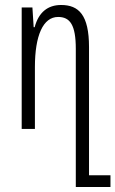

<svg xmlns="http://www.w3.org/2000/svg" viewBox="-20 -517 463 770"><path d="M284 233H423V186H337V-328C337 -457 296 -497 225 -497C172 -497 135 -468 119 -408H115L110 -487H67V0H120V-248C120 -375 153 -449 213 -449C261 -449 284 -417 284 -321Z"/></svg>

Font: Noto Sans Armenian ExtraCondensed Light
Style: Regular
Weight: 300
Width: 2
Designer: Monotype Design Team
Foundry: Monotype Imaging Inc.
Version: Version 2.008